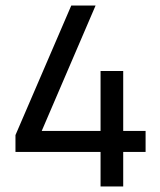

<svg xmlns="http://www.w3.org/2000/svg" viewBox="-20 -672 579 695"><path d="M344 -122H36V-183L238 -652H326L131 -198H344V-415H426V-198H507V-122H426V3H344Z"/></svg>

Font: Bellota Text
Style: Bold
Weight: 700
Designer: Kemie Guaida
Foundry: Kemie Guaida
Version: Version 4.001